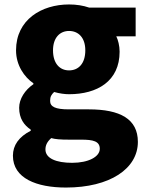

<svg xmlns="http://www.w3.org/2000/svg" viewBox="-20 -603 656 862"><path d="M276 239C474 239 599 154 599 34C599 -69 519 -112 379 -112H289C228 -112 205 -124 205 -150C205 -170 211 -178 223 -190C248 -183 271 -180 290 -180C416 -180 517 -238 517 -371C517 -398 510 -424 502 -440H589V-569H380C354 -578 323 -583 290 -583C167 -583 52 -515 52 -377C52 -310 89 -257 130 -229V-225C92 -199 66 -159 66 -119C66 -71 88 -41 118 -21V-16C65 11 38 49 38 96C38 198 145 239 276 239ZM290 -287C249 -287 218 -317 218 -377C218 -434 249 -464 290 -464C332 -464 363 -434 363 -377C363 -317 332 -287 290 -287ZM304 128C232 128 184 108 184 68C184 49 192 33 210 17C228 22 250 24 291 24H345C398 24 428 31 428 65C428 101 377 128 304 128Z"/></svg>

Font: Noto Sans JP Black
Style: Regular
Weight: 900
Designer: Ryoko NISHIZUKA  (kana, bopomofo & ideographs); Paul D. Hunt (Latin, Greek & Cyrillic); Sandoll Communications , Soo-you
Foundry: Adobe
Version: Version 2.002;hotconv 1.0.116;makeotfexe 2.5.65601